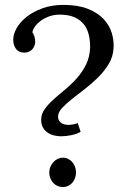

<svg xmlns="http://www.w3.org/2000/svg" viewBox="-20 -736 514 772"><path d="M110.4 -606.4Q115.7 -597.7 118.7 -587.9Q121.6 -578.1 121.6 -567.4Q121.6 -561 118.9 -553.2Q116.2 -545.4 110.8 -538.8Q105.5 -532.2 96.7 -528.3Q88.9 -524.4 78.1 -524.4H75.7Q54.2 -525.4 43.7 -540.3Q33.2 -555.2 33.2 -576.7Q33.2 -598.6 47.1 -623.3Q61 -647.9 87.2 -668.5Q113.3 -689 150.6 -702.6Q188 -716.3 235.4 -716.3Q293 -716.3 332.5 -700.7Q372.1 -685.1 395.8 -660.2Q419.4 -635.3 429.2 -604Q437 -578.1 437 -552.2Q437 -546.9 436.5 -541.5Q434.6 -507.8 417.2 -479Q399.9 -450.2 375 -425.3Q350.1 -400.4 321.8 -378.7Q293.5 -356.9 269.3 -337.9Q245.1 -318.8 229.2 -301.3Q213.4 -283.7 213.4 -267.1Q213.4 -261.2 215.6 -255.1Q217.8 -249 222.7 -244.4Q227.5 -239.7 235.6 -236.8Q243.7 -233.9 255.4 -233.9Q262.2 -233.9 272.7 -235.6Q283.2 -237.3 292.5 -241.2L304.2 -206.1Q288.6 -196.8 266.4 -192.4Q244.1 -188 225.6 -188Q210.9 -188 196.5 -191.7Q182.1 -195.3 170.9 -203.1Q159.7 -210.9 152.6 -223.6Q145.5 -236.3 145.5 -254.9Q145.5 -277.3 159.7 -297.1Q173.8 -316.9 195.3 -336.2Q216.8 -355.5 241.9 -376.2Q267.1 -397 289.1 -421.6Q311 -446.3 325.9 -476.3Q340.8 -506.3 342.3 -544.4V-548.8Q342.3 -573.2 336.9 -596.4Q331.5 -619.6 317.4 -637.9Q303.2 -656.2 279.3 -666.7Q255.4 -677.2 220.2 -677.2Q198.7 -677.2 179.4 -670.7Q160.2 -664.1 145.5 -653.6Q130.9 -643.1 121.6 -630.6Q112.3 -618.2 110.4 -606.4ZM285.6 -43Q285.6 -30.8 281.7 -20Q277.8 -9.3 270.8 -1.2Q263.7 6.8 253.9 11.5Q244.1 16.1 232.4 16.1Q222.2 16.1 212.4 12.2Q202.6 8.3 195.1 0.5Q187.5 -7.3 182.9 -18.1Q178.2 -28.8 178.2 -43Q178.2 -55.2 182.9 -65.9Q187.5 -76.7 195.1 -84.7Q202.6 -92.8 212.4 -97.4Q222.2 -102.1 232.4 -102.1Q243.7 -102.1 253.4 -97.4Q263.2 -92.8 270.3 -84.7Q277.3 -76.7 281.5 -65.9Q285.6 -55.2 285.6 -43Z"/></svg>

Font: DimaThulth2
Style: Regular
Weight: 400
Designer: R.Balvardi
Foundry: R.Balvardi (R.Balvardi@gmail.com)
Version: Version 1.00;November 13, 2018;FontCreator 11.5.0.2427 64-bi